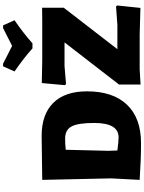

<svg xmlns="http://www.w3.org/2000/svg" viewBox="139 -1086 956 1275"><g transform="rotate(-90 617.5 -449.0)"><path d="M1086 -907 1120 -831Q1030 -769 967 -712H933Q870 -769 780 -831L814 -907H832Q851 -897 890.5 -877Q930 -857 950 -847Q969 -857 1008.5 -877Q1048 -897 1068 -907ZM352 -651Q495 -651 571.5 -573.5Q648 -496 648 -350Q648 -177 559 -84Q470 9 304 9Q200 9 60 0L70 -190L60 -647ZM1203 -648V-504L928 -148H1089L1212 -157L1218 -148L1202 5L1024 0H794L693 6V-137L973 -499H816L696 -489L689 -497L703 -650L853 -647H1127ZM253 -210 255 -148Q315 -140 342 -140Q438 -140 438 -301Q438 -409 415 -452Q392 -495 335 -495Q297 -495 260 -491Z"/></g></svg>

Font: Alegreya Sans SC Black
Style: Regular
Weight: 900
Designer: Juan Pablo del Peral
Foundry: Huerta Tipografica
Version: Version 2.007